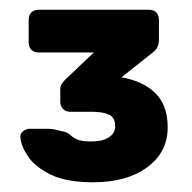

<svg xmlns="http://www.w3.org/2000/svg" viewBox="-20 -720 394 395"><path d="M172 -345Q117 -345 85 -360.5Q53 -376 38.5 -397Q24 -418 22 -436Q21 -446 28 -450.5Q35 -455 39 -455H79Q87 -455 95.5 -453Q104 -451 112 -449Q120 -447 125 -442Q130 -437 139 -433Q148 -429 168 -429Q191 -429 204 -437.5Q217 -446 217 -460Q217 -478 204.5 -484Q192 -490 170 -490H125Q115 -490 109.5 -496Q104 -502 104 -511V-535Q104 -543 107 -547.5Q110 -552 115 -557L173 -612H61Q39 -612 39 -634V-678Q39 -700 61 -700H285Q307 -700 307 -678V-639Q307 -631 304.5 -624.5Q302 -618 293 -611L230 -561Q275 -553 300 -528Q325 -503 325 -458Q325 -407 283 -376Q241 -345 172 -345Z"/></svg>

Font: DVN-Rubik
Style: Bold
Weight: 700
Designer: Hubert and Fischer
Foundry: Hubert & Fischer
Version: Version 2.102